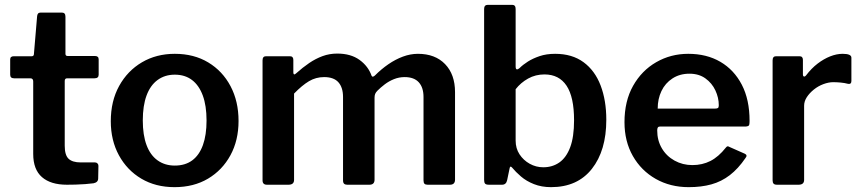

<svg xmlns="http://www.w3.org/2000/svg" viewBox="-20 -762 3555 792"><path d="M257 -439Q247 -439 247 -428V-161Q247 -122 263 -107Q279 -92 313 -92H372Q378 -92 382 -88Q386 -84 386 -78L385 -26Q385 -10 366 -6Q351 -4 331 -2.5Q311 -1 291.5 -0.5Q272 0 256 0Q189 0 153 -31.5Q117 -63 117 -127V-426Q117 -439 105 -439H38Q22 -439 22 -454V-517Q22 -530 37 -530H111Q120 -530 120 -540L133 -694Q134 -710 147 -710H236Q250 -710 250 -693V-540Q250 -531 259 -531H372Q387 -531 387 -517V-454Q387 -439 370 -439Z M700 10Q622 10 563 -25Q504 -60 470.5 -121.5Q437 -183 437 -262Q437 -345 471.5 -407.5Q506 -470 565.5 -505Q625 -540 701 -540Q780 -540 839 -504.5Q898 -469 931 -406.5Q964 -344 964 -263Q964 -183 930.5 -121.5Q897 -60 838 -25Q779 10 700 10ZM701 -79Q744 -79 773 -100.5Q802 -122 817 -163.5Q832 -205 832 -265Q832 -326 816.5 -368Q801 -410 772 -432Q743 -454 701 -454Q660 -454 630 -432Q600 -410 584.5 -368Q569 -326 569 -265Q569 -205 584.5 -163.5Q600 -122 630 -100.5Q660 -79 701 -79Z M1081 0Q1063 0 1063 -18V-513Q1063 -530 1077 -530H1176Q1190 -530 1190 -515V-463Q1190 -457 1193 -455.5Q1196 -454 1201 -459Q1229 -484 1255.5 -502Q1282 -520 1310.5 -530.5Q1339 -541 1371 -541Q1427 -541 1463 -515Q1499 -489 1513 -449Q1515 -445 1519 -446Q1523 -447 1527 -451Q1553 -477 1582 -497Q1611 -517 1642 -528.5Q1673 -540 1704 -540Q1775 -540 1816 -497.5Q1857 -455 1857 -382V-21Q1857 0 1836 0H1744Q1735 0 1731 -4Q1727 -8 1727 -18V-362Q1727 -401 1707.5 -422.5Q1688 -444 1649 -444Q1626 -444 1605 -435.5Q1584 -427 1567 -414Q1550 -401 1537 -388Q1530 -381 1527.5 -374.5Q1525 -368 1525 -359V-21Q1525 0 1504 0H1412Q1404 0 1399.5 -4Q1395 -8 1395 -18V-362Q1395 -401 1376 -422.5Q1357 -444 1317 -444Q1283 -444 1254.5 -427Q1226 -410 1193 -376V-20Q1193 0 1170 0H1081Z M1997 0Q1985 0 1981 -4.5Q1977 -9 1977 -20V-725Q1977 -742 1992 -742H2093Q2107 -742 2107 -725V-488Q2107 -477 2111.5 -476Q2116 -475 2123 -481Q2137 -495 2157.5 -508Q2178 -521 2206 -530.5Q2234 -540 2270 -540Q2340 -540 2387 -505.5Q2434 -471 2457.5 -409.5Q2481 -348 2481 -268Q2481 -141 2421.5 -65.5Q2362 10 2253 10Q2214 10 2182.5 -2.5Q2151 -15 2129 -34Q2107 -53 2093 -70Q2089 -75 2086 -74.5Q2083 -74 2082 -67L2072 -19Q2068 0 2051 0ZM2107 -182Q2107 -150 2123 -125.5Q2139 -101 2165 -86.5Q2191 -72 2221 -72Q2259 -72 2287.5 -92Q2316 -112 2332 -154.5Q2348 -197 2348 -266Q2348 -362 2317 -408.5Q2286 -455 2226 -455Q2189 -455 2158.5 -438Q2128 -421 2107 -394Z M2691 -224Q2691 -183 2710 -150.5Q2729 -118 2762.5 -99.5Q2796 -81 2836 -81Q2877 -81 2910.5 -98Q2944 -115 2974 -153Q2978 -158 2981 -158.5Q2984 -159 2991 -155L3052 -128Q3065 -122 3055 -110Q3025 -66 2990.5 -39.5Q2956 -13 2914.5 -1.5Q2873 10 2821 10Q2745 10 2685 -24Q2625 -58 2590.5 -118.5Q2556 -179 2556 -258Q2556 -345 2591.5 -408Q2627 -471 2687 -505.5Q2747 -540 2819 -540Q2895 -540 2951.5 -507Q3008 -474 3040 -412.5Q3072 -351 3072 -263Q3072 -253 3070.5 -247Q3069 -241 3056 -240H2702Q2696 -240 2693.5 -236Q2691 -232 2691 -224ZM2928 -314Q2938 -314 2941.5 -316.5Q2945 -319 2945 -328Q2945 -359 2931 -389Q2917 -419 2890 -438.5Q2863 -458 2824 -458Q2784 -458 2754 -438.5Q2724 -419 2708.5 -386.5Q2693 -354 2693 -314Z M3185 0Q3175 0 3171 -4.5Q3167 -9 3167 -18V-513Q3167 -530 3181 -530H3278Q3292 -530 3292 -515V-454Q3292 -448 3296 -446.5Q3300 -445 3305 -451Q3327 -480 3352.5 -499.5Q3378 -519 3404.5 -529.5Q3431 -540 3456 -540Q3492 -540 3492 -524V-428Q3492 -414 3479 -416Q3464 -420 3447.5 -421.5Q3431 -423 3417 -423Q3398 -423 3376.5 -415Q3355 -407 3337 -392.5Q3319 -378 3308 -361Q3297 -344 3297 -326V-20Q3297 0 3274 0H3185Z"/></svg>

Font: Libre Franklin Thin SemiBold
Style: Regular
Weight: 600
Version: Version 3.000